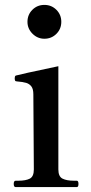

<svg xmlns="http://www.w3.org/2000/svg" viewBox="-20 -763 373 783"><path d="M92 -674Q92 -703 112 -723Q132 -743 161 -743Q190 -743 210 -723Q230 -703 230 -674Q230 -645 210 -625Q190 -605 161 -605Q133 -605 112.5 -625.5Q92 -646 92 -674ZM44 0Q36 0 36 -13Q36 -26 44 -26H55Q85 -26 101.5 -34.5Q118 -43 118 -72L116 -378Q116 -400 108 -410.5Q100 -421 87 -425Q74 -429 49 -431Q43 -431 41.5 -434.5Q40 -438 40 -444Q40 -448 41 -451Q42 -454 45 -455Q57 -459 218 -493V-72Q218 -43 235 -34.5Q252 -26 281 -26H293Q300 -26 300 -13Q300 0 293 0Z"/></svg>

Font: Shippori Mincho SemiBold
Style: Regular
Weight: 600
Designer: FONTDASU
Foundry: FONTDASU / Google Inc. / but / Adobe
Version: Version 3.110; ttfautohint (v1.8.3)